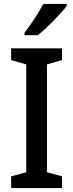

<svg xmlns="http://www.w3.org/2000/svg" viewBox="-20 -961 375 981"><path d="M321 -931V-941H201C178 -896 138 -836 105 -793V-781H173C219 -817 293 -893 321 -931ZM297 0V-60L220 -81V-632L297 -654V-714H37V-654L114 -632V-81L37 -60V0Z"/></svg>

Font: Noto Sans Khmer UI SemiCondensed Medium
Style: Regular
Weight: 500
Width: 4
Designer: Danh Hong and the Monotype Design Team
Foundry: Monotype Imaging Inc.
Version: Version 2.002